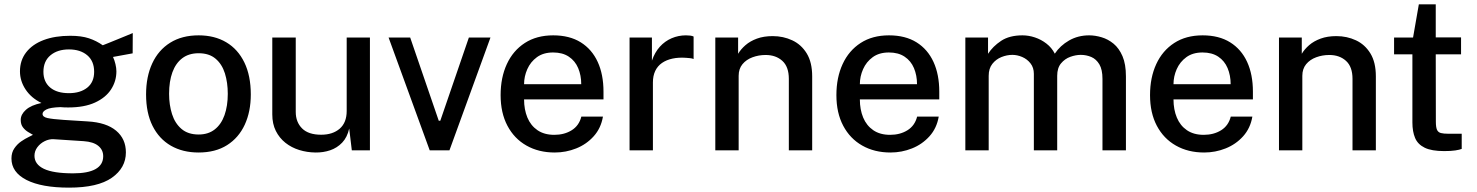

<svg xmlns="http://www.w3.org/2000/svg" viewBox="-20 -689 6770 880"><path d="M296.5 171Q170.5 171 101.5 135.8Q32.5 100.5 32.5 37.5Q32.5 10 45.8 -9.2Q59 -28.5 77.2 -41Q95.5 -53.5 111 -60.8Q126.5 -68 131 -71Q122.5 -76 109.2 -83.8Q96 -91.5 85.5 -104.8Q75 -118 75 -139.5Q75 -164.5 98.8 -185.8Q122.5 -207 170 -217Q123 -240 97.2 -279Q71.5 -318 71.5 -362Q71.5 -412.5 100 -449.2Q128.5 -486 180.2 -505.5Q232 -525 302 -525Q353 -525 387.5 -513.5Q422 -502 451 -481.5Q460.5 -485 478 -492.2Q495.5 -499.5 516.8 -508Q538 -516.5 557.2 -524.5Q576.5 -532.5 588.5 -537.5L588 -444.5L498 -428Q505 -413 509.2 -395Q513.5 -377 513.5 -362Q513.5 -317 489 -279.2Q464.5 -241.5 415.5 -219Q366.5 -196.5 293 -196.5Q286 -196.5 275 -196.8Q264 -197 256.5 -198Q210 -196.5 192.5 -187.2Q175 -178 175 -167Q175 -153 197.5 -148Q220 -143 271.5 -139.5Q290 -138 318.8 -136.5Q347.5 -135 382.5 -132.5Q467.5 -127.5 512.2 -90Q557 -52.5 557 9.5Q557 80.5 492.5 125.8Q428 171 296.5 171ZM315 105.5Q383.5 105.5 418.2 85.8Q453 66 453 27Q453 -2 430.5 -20.5Q408 -39 363.5 -42L225.5 -51Q205 -52 184.8 -42Q164.5 -32 151.2 -14.2Q138 3.5 138 25Q138 64 181.2 84.8Q224.5 105.5 315 105.5ZM296 -262Q348 -262 379.8 -287.2Q411.5 -312.5 411.5 -360Q411.5 -409 379.8 -435.8Q348 -462.5 296 -462.5Q243.5 -462.5 211.2 -435.5Q179 -408.5 179 -360Q179 -314 209.8 -288Q240.5 -262 296 -262Z M890 10Q817.5 10 763.2 -21.2Q709 -52.5 679.2 -112Q649.5 -171.5 649.5 -256Q649.5 -337.5 677.8 -398.5Q706 -459.5 760 -493.2Q814 -527 890.5 -527Q963.5 -527 1017 -495.2Q1070.5 -463.5 1100 -402.8Q1129.5 -342 1129.5 -256Q1129.5 -177.5 1101.8 -117.5Q1074 -57.5 1020.8 -23.8Q967.5 10 890 10ZM890.5 -72.5Q934.5 -72.5 964.2 -95.8Q994 -119 1009 -161.2Q1024 -203.5 1024 -259Q1024 -310.5 1010.8 -352.8Q997.5 -395 968 -420Q938.5 -445 890.5 -445Q845.5 -445 815.5 -422.2Q785.5 -399.5 770.2 -357.8Q755 -316 755 -259Q755 -208.5 768.5 -166Q782 -123.5 812 -98Q842 -72.5 890.5 -72.5Z M1426 10Q1387 9.5 1351.5 -1.5Q1316 -12.5 1288.2 -34.5Q1260.5 -56.5 1244.2 -89Q1228 -121.5 1228 -164.5V-517H1335.5V-176Q1335.5 -129.5 1364.5 -100.5Q1393.5 -71.5 1452 -71.5Q1505 -71.5 1537 -99.2Q1569 -127 1569 -180.5V-517H1675.5V0H1592.5L1580.5 -100Q1571.5 -59.5 1548.2 -35.2Q1525 -11 1493.2 -0.2Q1461.5 10.5 1426 10Z M2228 -517 2040 0H1949.5L1761 -517H1860L1991 -135.5H1998L2129 -517Z M2382 -233.5Q2382 -187 2397.2 -150.2Q2412.5 -113.5 2443.5 -92.2Q2474.5 -71 2520.5 -71Q2566.5 -71 2600.2 -92Q2634 -113 2644.5 -154.5H2743.5Q2734.5 -101.5 2701.2 -64.5Q2668 -27.5 2621 -8.8Q2574 10 2522.5 10Q2449 10 2393 -21.8Q2337 -53.5 2305.8 -112.5Q2274.5 -171.5 2274.5 -253Q2274.5 -333.5 2303 -395.2Q2331.5 -457 2385.5 -492Q2439.5 -527 2515.5 -527Q2590.5 -527 2641.8 -495Q2693 -463 2719.5 -405.2Q2746 -347.5 2746 -269V-233.5ZM2382 -303H2644Q2644 -343.5 2630 -376.8Q2616 -410 2587.2 -429.2Q2558.5 -448.5 2515 -448.5Q2470.5 -448.5 2441 -427Q2411.5 -405.5 2396.8 -372Q2382 -338.5 2382 -303Z M2865.5 0V-517H2968V-411Q2981 -449 3004.2 -474.8Q3027.5 -500.5 3058.5 -513.8Q3089.5 -527 3124 -527Q3134.5 -527 3144 -525.8Q3153.5 -524.5 3159 -521.5V-418.5Q3152.5 -421.5 3142.2 -422.5Q3132 -423.5 3124.5 -424Q3090.5 -426.5 3062.5 -420.5Q3034.5 -414.5 3014.2 -400.5Q2994 -386.5 2983.2 -364Q2972.5 -341.5 2972.5 -311V0Z M3258.5 0V-517H3363V-442.5Q3375.5 -463.5 3396.8 -482Q3418 -500.5 3449.2 -512Q3480.5 -523.5 3521.5 -523.5Q3570 -523.5 3611.2 -504.2Q3652.5 -485 3677.5 -444.2Q3702.5 -403.5 3702.5 -339V0H3595.5V-327.5Q3595.5 -383 3565.8 -410Q3536 -437 3489 -437Q3457.5 -437 3429 -426.5Q3400.5 -416 3383 -394.8Q3365.5 -373.5 3365.5 -341.5V0Z M3921 -233.5Q3921 -187 3936.2 -150.2Q3951.5 -113.5 3982.5 -92.2Q4013.5 -71 4059.5 -71Q4105.5 -71 4139.2 -92Q4173 -113 4183.5 -154.5H4282.5Q4273.5 -101.5 4240.2 -64.5Q4207 -27.5 4160 -8.8Q4113 10 4061.5 10Q3988 10 3932 -21.8Q3876 -53.5 3844.8 -112.5Q3813.5 -171.5 3813.5 -253Q3813.5 -333.5 3842 -395.2Q3870.5 -457 3924.5 -492Q3978.5 -527 4054.5 -527Q4129.5 -527 4180.8 -495Q4232 -463 4258.5 -405.2Q4285 -347.5 4285 -269V-233.5ZM3921 -303H4183Q4183 -343.5 4169 -376.8Q4155 -410 4126.2 -429.2Q4097.5 -448.5 4054 -448.5Q4009.5 -448.5 3980 -427Q3950.5 -405.5 3935.8 -372Q3921 -338.5 3921 -303Z M4404.5 0V-517H4508.5V-442.5Q4530.5 -476.5 4568.5 -501.8Q4606.5 -527 4666.5 -527Q4694.5 -527 4723.2 -517.5Q4752 -508 4776.2 -489.2Q4800.5 -470.5 4814.5 -443Q4839 -480 4880 -503.5Q4921 -527 4972 -527Q4999.5 -527 5029 -518.2Q5058.5 -509.5 5083.8 -488.8Q5109 -468 5124.8 -431.5Q5140.5 -395 5140.5 -339V0H5033V-327.5Q5033 -370 5018.8 -394Q5004.5 -418 4981.8 -427.8Q4959 -437.5 4933.5 -437.5Q4910.5 -437.5 4885.5 -428.5Q4860.5 -419.5 4843 -398.5Q4825.5 -377.5 4825.5 -341.5V0H4718.5V-350.5Q4718.5 -379 4703.2 -398.5Q4688 -418 4665.2 -427.8Q4642.5 -437.5 4620 -437.5Q4595 -437.5 4570 -427.5Q4545 -417.5 4528.2 -396.2Q4511.5 -375 4511.5 -341.5V0Z M5358.5 -233.5Q5358.5 -187 5373.8 -150.2Q5389 -113.5 5420 -92.2Q5451 -71 5497 -71Q5543 -71 5576.8 -92Q5610.5 -113 5621 -154.5H5720Q5711 -101.5 5677.8 -64.5Q5644.5 -27.5 5597.5 -8.8Q5550.5 10 5499 10Q5425.5 10 5369.5 -21.8Q5313.5 -53.5 5282.2 -112.5Q5251 -171.5 5251 -253Q5251 -333.5 5279.5 -395.2Q5308 -457 5362 -492Q5416 -527 5492 -527Q5567 -527 5618.2 -495Q5669.5 -463 5696 -405.2Q5722.5 -347.5 5722.5 -269V-233.5ZM5358.5 -303H5620.5Q5620.5 -343.5 5606.5 -376.8Q5592.5 -410 5563.8 -429.2Q5535 -448.5 5491.5 -448.5Q5447 -448.5 5417.5 -427Q5388 -405.5 5373.2 -372Q5358.5 -338.5 5358.5 -303Z M5842 0V-517H5946.5V-442.5Q5959 -463.5 5980.2 -482Q6001.5 -500.5 6032.8 -512Q6064 -523.5 6105 -523.5Q6153.5 -523.5 6194.8 -504.2Q6236 -485 6261 -444.2Q6286 -403.5 6286 -339V0H6179V-327.5Q6179 -383 6149.2 -410Q6119.5 -437 6072.5 -437Q6041 -437 6012.5 -426.5Q5984 -416 5966.5 -394.8Q5949 -373.5 5949 -341.5V0Z M6676.5 -440H6560.5L6561 -131.5Q6561 -106 6566.2 -94.2Q6571.5 -82.5 6584.2 -79.2Q6597 -76 6619 -76H6679.5V-6.5Q6669.5 -2.5 6649.8 0.5Q6630 3.5 6599 3.5Q6541.5 3.5 6509.8 -12Q6478 -27.5 6465.8 -56.8Q6453.5 -86 6453.5 -127.5V-440H6369.5V-517H6456.5L6483 -669H6560.5V-517.5H6676.5Z"/></svg>

Font: Public Sans Medium
Style: Regular
Weight: 500
Designer: The Public Sans Project Authors: Dan O. Williams and USWDS (Libre Franklin designed by Pablo Impallari and Rodrigo Fuenz
Version: Version 1.007